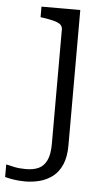

<svg xmlns="http://www.w3.org/2000/svg" viewBox="-118 -573 484 853"><g transform="rotate(5 124.0 -147.0)"><path d="M131 67V-443Q131 -458 121 -466Q111 -474 92 -479Q73 -484 46 -488L32 -490V-537H205V67Q205 118 190 152.5Q175 187 149.5 206.5Q124 226 92.5 234.5Q61 243 27 243Q-1 243 -25.5 239Q-50 235 -63 231V175Q-47 179 -25 183.5Q-3 188 26 188Q59 188 82 177.5Q105 167 118 140.5Q131 114 131 67Z"/></g></svg>

Font: Roboto Serif 20pt Light
Style: Regular
Weight: 300
Version: Version 1.008